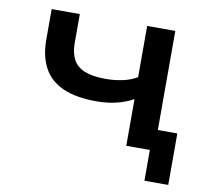

<svg xmlns="http://www.w3.org/2000/svg" viewBox="-72 -578 853 786"><g transform="rotate(10 354.5 -185.0)"><path d="M577 128V0H480V-86H676V128ZM479 0V-194Q447 -176 408 -167Q369 -158 327 -158Q241 -158 186.5 -182.5Q132 -207 106.5 -255Q81 -303 81 -371V-498H198V-378Q198 -337 212.5 -309.5Q227 -282 260 -268.5Q293 -255 347 -255Q384 -255 417.5 -262Q451 -269 478 -285V-498H595V0Z"/></g></svg>

Font: Nunito Sans 7pt SemiExpanded SemiBold
Style: Regular
Weight: 600
Width: 6
Designer: Vernon Adams
Foundry: Vernon Adams
Version: Version 3.101;gftools[0.9.27]